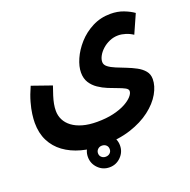

<svg xmlns="http://www.w3.org/2000/svg" viewBox="-145 -618 1111 1124"><g transform="rotate(-20 410.5 -55.5)"><path d="M350 366Q308 366 279 336.5Q250 307 250 266Q250 225 279 195.5Q308 166 350 166Q391 166 420.5 195.5Q450 225 450 266Q450 307 420.5 336.5Q391 366 350 366ZM349 300Q365 300 375.5 290.5Q386 281 386 266Q386 250 375.5 240.5Q365 231 349 231Q334 231 323.5 241Q313 251 313 266Q313 281 323.5 290.5Q334 300 349 300ZM26 -28Q26 -51 30 -82Q34 -113 45 -152.5Q56 -192 78 -241L201 -198Q190 -167 182 -141.5Q174 -116 170 -94.5Q166 -73 166 -52Q166 -22 179 4Q192 30 218 49.5Q244 69 282.5 80Q321 91 372 91Q430 91 474.5 80.5Q519 70 549.5 53.5Q580 37 596 19Q612 1 612 -14Q612 -26 595.5 -35Q579 -44 552.5 -53.5Q526 -63 496.5 -75Q467 -87 440.5 -105Q414 -123 397.5 -149Q381 -175 381 -212Q381 -250 401 -295.5Q421 -341 458 -382.5Q495 -424 546.5 -450.5Q598 -477 660 -477Q704 -477 740.5 -463Q777 -449 802 -431L750 -314Q729 -328 705 -335.5Q681 -343 659 -343Q631 -343 605.5 -332Q580 -321 560.5 -303.5Q541 -286 530 -266Q519 -246 519 -228Q519 -210 536.5 -196.5Q554 -183 582 -171.5Q610 -160 641 -148Q672 -136 700 -121Q728 -106 745.5 -85Q763 -64 763 -34Q763 9 736.5 55.5Q710 102 658 142Q606 182 530.5 206.5Q455 231 356 231Q284 231 224 214.5Q164 198 119.5 165.5Q75 133 50.5 84.5Q26 36 26 -28Z"/></g></svg>

Font: Farlight84_Sys_V01
Style: Bold
Weight: 700
Designer: Monotype Design Team, Nadine Chahine and Nizar Qandah
Foundry: Monotype Imaging Inc.
Version: Version 2.004;October 31, 2024;FontCreator 14.0.0.2814 64-bi